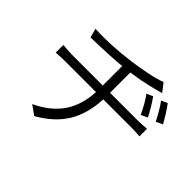

<svg xmlns="http://www.w3.org/2000/svg" viewBox="-165 -1028 1330 1330"><g transform="rotate(45 500.0 -362.5)"><path d="M552.7 -447.3H833Q856.4 -447.3 910.2 -452.1V-377.9Q867.2 -381.8 835 -381.8H551.8Q544.9 -236.3 484.4 -135.7Q423.8 -35.2 295.9 38.1L226.6 -10.7Q347.7 -67.4 410.2 -156.7Q472.7 -246.1 480.5 -381.8H178.7Q138.7 -381.8 89.8 -377.9V-453.1Q157.2 -447.3 176.8 -447.3H481.4V-637.7Q389.6 -627.9 185.5 -623L168 -689.5Q321.3 -681.6 502.9 -706.1Q573.2 -714.8 649.9 -731Q726.6 -747.1 761.7 -762.7L809.6 -701.2Q792 -696.3 756.8 -686.5Q650.4 -659.2 552.7 -646.5ZM859.4 -511.7 811.5 -489.3Q772.5 -571.3 735.4 -621.1L781.2 -641.6Q826.2 -577.1 859.4 -511.7ZM840.8 -659.2 885.7 -679.7Q928.7 -622.1 966.8 -551.8L918.9 -529.3Q874 -615.2 840.8 -659.2Z"/></g></svg>

Font: GenEi Gothic M SemiLight
Style: Regular
Weight: 350
Designer: o_tamon (Modified); [Source Han Sans]
Ryoko NISHIZUKA  (kana & ideographs); Paul D. Hunt (Latin, Greek & Cyrillic); Wenl
Version: Version 1.1a;Original Version 1.004